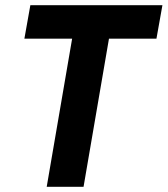

<svg xmlns="http://www.w3.org/2000/svg" viewBox="-20 -720 646 740"><path d="M74 -571H258L160 0H302L400 -571H583L606 -700H97Z"/></svg>

Font: Jost SemiBold
Style: Italic
Weight: 600
Italic angle: -5°
Version: Version 3.710